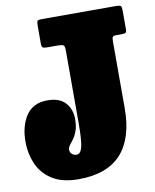

<svg xmlns="http://www.w3.org/2000/svg" viewBox="-86 -816 728 901"><g transform="rotate(-10 278.0 -365.0)"><path d="M0 -195Q0 -271.5 33.2 -320.8Q66.5 -370 134 -370Q192 -370 220 -339.2Q248 -308.5 248 -261Q248 -227.5 240 -205.5Q232 -183.5 221.5 -169.2Q211 -155 203 -144.8Q195 -134.5 195 -124Q195 -111.5 204.2 -103.2Q213.5 -95 226 -95Q245.5 -95 253.2 -126.2Q261 -157.5 261 -240V-586Q261 -607 254.2 -611Q247.5 -615 226.5 -615H180Q163.5 -615 157.2 -618.2Q151 -621.5 151 -639V-721Q151 -739.5 154.2 -744.8Q157.5 -750 176 -750H531Q547 -750 551.5 -745.5Q556 -741 556 -724.5V-636Q556 -620.5 550.5 -617.8Q545 -615 529.5 -615H505Q492 -615 489 -609.5Q486 -604 486 -590.5V-270Q486 -127.5 419 -53.8Q352 20 216 20Q137.5 20 90 -10.8Q42.5 -41.5 21.2 -90.8Q0 -140 0 -195Z"/></g></svg>

Font: Besley* Condensed Fatface
Style: Regular
Weight: 900
Width: 3
Designer: Owen Earl
Foundry: indestructible type*
Version: Version 3.000; ttfautohint (v1.8.3)